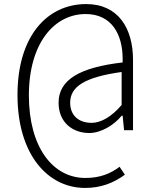

<svg xmlns="http://www.w3.org/2000/svg" viewBox="-20 -757 740 944"><path d="M66 -290C66 4 216 167 398 167C473 167 535 145 594 102L568 63C522 98 469 118 400 118C239 118 122 -34 122 -288C122 -546 248 -688 401 -688C530 -688 583 -587 583 -467V-450C376 -426 268 -367 268 -252C268 -155 337 -103 419 -103C478 -103 543 -144 578 -188H583L590 -117H634V-463C634 -618 561 -737 404 -737C212 -737 66 -580 66 -290ZM578 -241C529 -183 476 -153 431 -153C366 -153 325 -190 325 -252C325 -332 398 -378 578 -403Z"/></svg>

Font: Kawkab Mono Light
Style: Regular
Weight: 300
Monospace: yes
Designer: Abdullah Arif
Foundry: Abdullah Arif
Version: Version 1.000;PS 000.500;hotconv 1.0.88;makeotf.lib2.5.64775